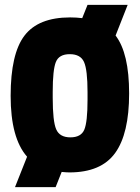

<svg xmlns="http://www.w3.org/2000/svg" viewBox="-20 -703 578 794"><path d="M270 -631Q296 -631 320 -628L342 -683H508L458 -556Q514 -483 514 -316.5Q514 -150 456 -70Q398 10 267 10Q255 10 235 8L210 71H42L92 -55Q24 -132 24 -306.5Q24 -481 81.5 -556Q139 -631 270 -631ZM198 -323V-299Q198 -201 212.5 -168Q227 -135 271 -135Q315 -135 328.5 -166.5Q342 -198 342 -290V-322Q342 -414 327.5 -446.5Q313 -479 268.5 -479Q224 -479 211 -446.5Q198 -414 198 -323Z"/></svg>

Font: Passion One
Style: Regular
Weight: 400
Designer: Alejandro Lo Celso
Foundry: Fontstage
Version: Version 1.001